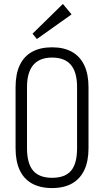

<svg xmlns="http://www.w3.org/2000/svg" viewBox="-20 -947 528 974"><path d="M244 7Q184 7 142.5 -16Q101 -39 80 -84Q59 -129 59 -195V-505Q59 -571 80 -616Q101 -661 142.5 -684Q184 -707 244 -707Q304 -707 345 -684Q386 -661 407.5 -616Q429 -571 429 -505V-195Q429 -129 407.5 -84Q386 -39 345 -16Q304 7 244 7ZM244 -45Q310 -45 340.5 -81Q371 -117 371 -195V-505Q371 -581 339.5 -618Q308 -655 244 -655Q181 -655 149 -617.5Q117 -580 117 -505V-195Q117 -118 148 -81.5Q179 -45 244 -45ZM343 -874 167 -749 145 -776 299 -927Z"/></svg>

Font: Pathway Extreme Condensed Thin
Style: Regular
Weight: 250
Width: 3
Version: Version 1.001;gftools[0.9.26]